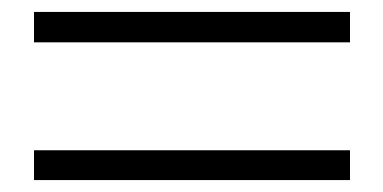

<svg xmlns="http://www.w3.org/2000/svg" viewBox="-20 -526 643 322"><path d="M567 -224V-274H37V-224ZM567 -455V-506H37V-455Z"/></svg>

Font: Noto Serif CJK HK
Style: Bold
Weight: 700
Designer: Ryoko NISHIZUKA 西塚涼子 (kana & ideographs); Frank Grießhammer (Latin, Greek & Cyrillic); Wenlong ZHANG 张文龙 (bopomofo); San
Foundry: Adobe
Version: Version 2.001;hotconv 1.1.0;makeotfexe 2.6.0